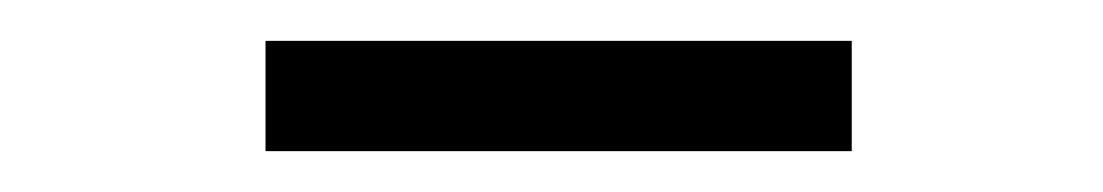

<svg xmlns="http://www.w3.org/2000/svg" viewBox="-20 -287 540 94"><path d="M110 -213V-267H397V-213Z"/></svg>

Font: TypoPRO Lekton
Style: Regular
Weight: 400
Monospace: yes
Designer: Paolo Mazzetti, Luciano Perondi, Raffaele Flato, Elena Papassissa, Emilio Macchia, Michela Povoleri, Tobias Seemiller, R
Version: Version 34.000